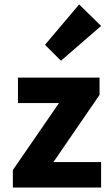

<svg xmlns="http://www.w3.org/2000/svg" viewBox="-20 -846 500 866"><path d="M38 0V-79L246 -381H61V-496H429V-418L221 -115H436V0ZM255 -572 183 -644 337 -826 436 -729Z"/></svg>

Font: Giro Regular
Style: Bold
Weight: 700
Designer: Paul D. Hunt
Foundry: Adobe Systems Incorporated
Version: Version 1.000;PS 1.0;hotconv 1.0.88;makeotf.lib2.5.647800